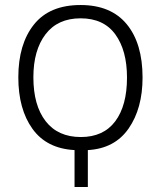

<svg xmlns="http://www.w3.org/2000/svg" viewBox="-20 -745 640 765"><path d="M330 0V-147Q437 -153 492.5 -233Q548 -313 548 -436Q548 -572 485 -648.5Q422 -725 301 -725Q177 -725 115 -647Q53 -569 53 -437Q53 -310 109.5 -231.5Q166 -153 277 -147V0ZM113 -437Q113 -545 161.5 -608.5Q210 -672 301 -672Q393 -672 439.5 -608Q486 -544 486 -436Q486 -324 439 -261.5Q392 -199 302 -199Q211 -199 162 -262Q113 -325 113 -437Z"/></svg>

Font: Noto Sans Mono UI Light
Style: Regular
Weight: 300
Designer: Monotype Design team
Foundry: Monotype Imaging Inc.
Version: 1.000